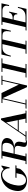

<svg xmlns="http://www.w3.org/2000/svg" viewBox="1650 -2211 570 3912"><g transform="rotate(-90 1935.0 -255.0)"><path d="M207.5 10Q163.5 10 121 -3.8Q78.5 -17.5 47 -48.5Q15.5 -79.5 3.8 -130.2Q-8 -181 9 -255Q26 -329 61.8 -379.8Q97.5 -430.5 143.2 -461.5Q189 -492.5 236.5 -506.2Q284 -520 324.5 -520Q365 -520 396.2 -503.2Q427.5 -486.5 448 -459.8Q468.5 -433 477 -402.8Q485.5 -372.5 481 -345H461Q464.5 -381.5 448.8 -416Q433 -450.5 403.2 -473.2Q373.5 -496 334 -496Q287 -496 245.8 -468.2Q204.5 -440.5 173 -387Q141.5 -333.5 123.5 -255Q105.5 -177 113 -122.5Q120.5 -68 148.2 -39.5Q176 -11 217.5 -11Q243.5 -11 263 -19.2Q282.5 -27.5 296.8 -40.2Q311 -53 320.5 -66.5Q330 -80 336 -90L364 -212.5H468.5L449.5 -130Q427 -98.5 393 -66.2Q359 -34 312.8 -12Q266.5 10 207.5 10ZM266.5 -204 272 -226H522.5L517 -204ZM481 -345Q476.5 -368 469.2 -385.2Q462 -402.5 452.8 -419.2Q443.5 -436 432.5 -457.5L501.5 -510H519Z M982.5 10Q949 10 930.8 2Q912.5 -6 905.2 -19.8Q898 -33.5 898 -51Q898 -70.5 903.5 -93Q909 -115.5 914.2 -138Q919.5 -160.5 919.5 -180Q919.5 -207 901.8 -224.8Q884 -242.5 831 -242.5H711.5L716.5 -262H855.5Q891 -262 915.2 -276.8Q939.5 -291.5 954.5 -316.2Q969.5 -341 976 -370.5Q983 -400 980.2 -427.5Q977.5 -455 960.8 -472.8Q944 -490.5 908.5 -490.5H813L704.5 -19.5H765L760.5 0H545L549.5 -19.5H610L718.5 -490.5H658.5L662.5 -510H912.5Q975.5 -510 1014.8 -491.8Q1054 -473.5 1069.5 -442Q1085 -410.5 1075.5 -370.5Q1063 -315.5 1016.8 -285.8Q970.5 -256 884 -251.5Q933 -248 959 -233.5Q985 -219 994.8 -198Q1004.5 -177 1004.5 -152.5Q1004.5 -131 999.8 -108.8Q995 -86.5 990.2 -67Q985.5 -47.5 985.5 -34Q985.5 -23.5 990 -17.5Q994.5 -11.5 1005.5 -11.5Q1015.5 -11.5 1024.8 -14.8Q1034 -18 1043.5 -23.5L1046 -5Q1037 -0.5 1028.2 2.8Q1019.5 6 1008.8 8Q998 10 982.5 10Z M1219.5 -158.5 1224 -178H1534L1529.5 -158.5ZM1477.5 -519.5 1583.5 -19.5H1639.5L1634.5 0H1384.5L1389.5 -19.5H1473.5L1396.5 -413L1130 -19.5H1220L1215 0H1045L1049.5 -19.5H1107.5L1450 -519.5Z M2115.5 10 1881 -510H1996L2167.5 -157L2249 -510H2269.5L2149.5 10ZM1677 0 1681.5 -19.5H1865.5L1861 0ZM1757.5 0 1871 -490.5H1790.5L1794.5 -510H1895.5L1778 0ZM2159.5 -490.5 2163.5 -510H2350.5L2346.5 -490.5Z M2396 0 2513.5 -510H2608L2490.5 0ZM2310.5 0 2315 -19.5H2590L2585.5 0ZM2424 -490.5 2428 -510H2703L2699 -490.5Z M2794.5 0 2799 -19.5H2884L2992.5 -490.5H2918.5Q2872.5 -490.5 2841.5 -471.2Q2810.5 -452 2790.2 -414Q2770 -376 2757 -320H2737L2780.5 -510H3309L3265.5 -320H3246Q3259 -376 3256.5 -414Q3254 -452 3231.8 -471.2Q3209.5 -490.5 3163.5 -490.5H3088L2979.5 -19.5H3064L3059.5 0Z M3334.5 0 3452 -510H3547L3429.5 0ZM3269 0 3273.5 -19.5H3548.5Q3592 -19.5 3627.8 -32Q3663.5 -44.5 3690.2 -78Q3717 -111.5 3731.5 -175H3751L3710.5 0ZM3597 -188.5Q3603 -214.5 3593 -231Q3583 -247.5 3564.2 -255.2Q3545.5 -263 3524.5 -263H3469.5L3474 -282.5H3529Q3550 -282.5 3572.2 -289.2Q3594.5 -296 3611.8 -311.5Q3629 -327 3635 -353H3655L3617 -188.5ZM3768 -355Q3780.5 -408.5 3769.5 -438Q3758.5 -467.5 3732.5 -479Q3706.5 -490.5 3673 -490.5H3382.5L3386.5 -510H3823.5L3788 -355Z"/></g></svg>

Font: Bodoni Moda SC 11pt
Style: Italic
Weight: 400
Italic angle: -13°
Version: Version 2.005